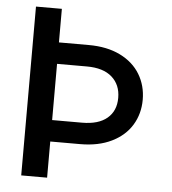

<svg xmlns="http://www.w3.org/2000/svg" viewBox="-51 -754 718 801"><g transform="rotate(5 307.5 -353.5)"><path d="M175.8 -707V-566.4H300.8Q377.4 -566.4 432.6 -539.3Q487.8 -512.2 516.4 -464.8Q544.9 -417.5 544.9 -358.4Q544.9 -299.8 516.4 -252.7Q487.8 -205.6 432.6 -178.5Q377.4 -151.4 300.8 -151.4H175.8V0H67.4V-707ZM300.8 -241.2Q369.6 -241.2 406 -272Q442.4 -302.7 442.4 -357.4Q442.4 -412.1 406 -444.3Q369.6 -476.6 300.8 -476.6H175.8V-241.2Z"/></g></svg>

Font: Pretendard Medium
Style: Regular
Weight: 500
Designer: Base glyphs from Inter by Rasmus Andersson; Hangeul glyphs from Noto Sans CJK(Source Han Sans) by Jang Soo-young and Kan
Foundry: Kil Hyung-jin
Version: Version 1.309